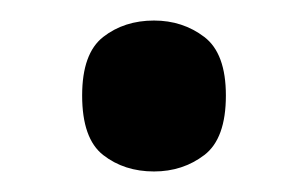

<svg xmlns="http://www.w3.org/2000/svg" viewBox="-20 -159 300 187"><path d="M130 8Q101 8 80.5 -8Q60 -24 60 -66Q60 -107 80.5 -123Q101 -139 130 -139Q158 -139 179 -123Q200 -107 200 -66Q200 -24 179 -8Q158 8 130 8Z"/></svg>

Font: Noto Serif Georgian SemiCondensed SemiBold
Style: Regular
Weight: 600
Width: 4
Designer: Monotype Design Team, Akaki Razmadze
Foundry: Google LLC
Version: Version 2.003; ttfautohint (v1.8.4.7-5d5b)